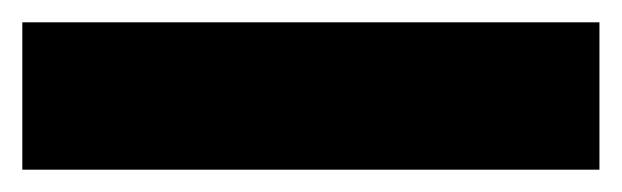

<svg xmlns="http://www.w3.org/2000/svg" viewBox="-20 19 557 172"><path d="M0 171V39H517V171Z"/></svg>

Font: Outfit ExtraBold
Style: Regular
Weight: 800
Designer: Rodrigo Fuenzalida
Foundry: fragTYPE
Version: Version 1.100;gftools[0.9.27]